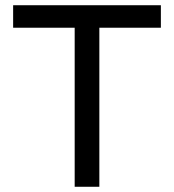

<svg xmlns="http://www.w3.org/2000/svg" viewBox="-20 -714 665 734"><path d="M265.5 0V-674.2H359.8V0ZM30.2 -608V-694H595V-608Z"/></svg>

Font: Marine Company Thin
Style: Regular
Weight: 100
Designer: Rodrigo Fuenzalida
Foundry: fragTYPE
Version: Version 1.000